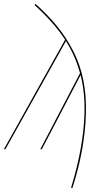

<svg xmlns="http://www.w3.org/2000/svg" viewBox="-33 -756 536 973"><path d="M147 -736.3Q211.4 -678.7 257.8 -621.3Q304.2 -564 338.9 -496.1Q373.5 -428.2 389.4 -348.9Q405.3 -269.5 402.3 -177.7Q397 0.5 334 196.8L327.1 195.3Q389.6 -7.8 395 -177.2Q398.4 -284.7 375.5 -375.5L179.2 0H171.4L372.6 -385.3Q349.1 -471.7 301.3 -547.9L-5.4 0H-13.2L296.9 -554.7Q241.2 -640.6 142.1 -730.5Z"/></svg>

Font: Fira Sans Compressed Eight
Style: Italic
Weight: 100
Width: 3
Italic angle: -8°
Designer: Carrois Corporate & Edenspiekermann AG
Foundry: Carrois Corporate GbR & Edenspiekermann AG
Version: Version 4.203;PS 004.203;hotconv 1.0.88;makeotf.lib2.5.64775